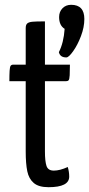

<svg xmlns="http://www.w3.org/2000/svg" viewBox="-20 -769 371 799"><path d="M276 -749Q331 -749 331 -690Q331 -656 317 -619Q303 -582 284.5 -556Q266 -530 256 -530Q230 -530 225 -552Q245 -591 249 -649Q226 -663 226 -698Q226 -720 240 -734.5Q254 -749 276 -749ZM36 -500H87V-652Q87 -666 93.5 -671.5Q100 -677 114.5 -678.5Q129 -680 167 -680V-500H271Q271 -473 270 -456Q269 -439 265.5 -435Q262 -431 254 -431H167V-139Q167 -98 173.5 -78.5Q180 -59 204 -59Q229 -59 262 -74Q268 -54 268 -34Q268 10 182 10Q141 10 120.5 -7.5Q100 -25 93.5 -56.5Q87 -88 87 -139V-431H19Q19 -458 20 -474.5Q21 -491 24.5 -495.5Q28 -500 36 -500Z"/></svg>

Font: Yanone Kaffeesatz
Style: Regular
Weight: 400
Designer: Yanone (Cyrillic: Daniel Pouzeot & Huerta Tipografica)
Foundry: Yanone
Version: Version 1.100;PS 001.100;hotconv 1.0.70;makeotf.lib2.5.58329